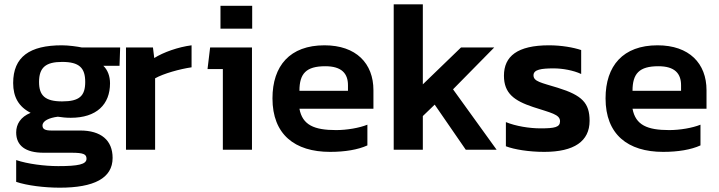

<svg xmlns="http://www.w3.org/2000/svg" viewBox="-20 -694 3332 890"><path d="M257 176C416 176 502 132 502 38C502 -44 448 -89 352 -89H218C190 -89 177 -95 177 -112C177 -134 208 -148 248 -153C268 -150 286 -148 308 -148C428 -148 490 -210 490 -308C490 -341 479 -370 459 -389H534L537 -474H359C340 -478 298 -484 267 -484C118 -484 41 -431 41 -309C41 -244 67 -199 122 -171C75 -152 55 -118 55 -80C55 -19 98 14 182 14H311C368 14 381 21 381 42C381 68 342 76 250 76C187 76 108 66 55 48V149C105 166 186 176 257 176ZM268 -224C188 -224 161 -252 161 -314C161 -381 192 -407 268 -407C348 -407 375 -379 375 -314C375 -249 348 -224 268 -224Z M564 0H699V-331C738 -353 813 -374 868 -382V-484C806 -476 738 -452 695 -425L689 -474H564Z M1002 -561H1149V-667H1002ZM1013 0H1148V-474H954L942 -374H1013Z M1510 10C1579 10 1639 0 1683 -20V-116C1646 -101 1588 -91 1538 -91C1437 -91 1382 -114 1368 -190H1711V-276C1711 -400 1631 -484 1484 -484C1324 -484 1243 -389 1243 -238C1243 -71 1346 10 1510 10ZM1368 -273C1368 -353 1399 -387 1488 -387C1564 -387 1593 -353 1593 -299V-273Z M1805 0H1940V-156L1995 -209L2139 0H2282L2080 -280L2271 -474H2117L1940 -303V-674H1805Z M2503 10C2641 10 2713 -39 2713 -134C2713 -216 2679 -252 2566 -287C2488 -311 2453 -316 2453 -345C2453 -372 2490 -377 2547 -377C2587 -377 2638 -368 2674 -351V-462C2638 -474 2583 -484 2525 -484C2378 -484 2316 -433 2316 -343C2316 -261 2364 -227 2451 -198C2533 -171 2576 -164 2576 -132C2576 -104 2551 -99 2485 -99C2435 -99 2371 -109 2325 -128V-16C2364 -1 2432 10 2503 10Z M3054 10C3123 10 3183 0 3227 -20V-116C3190 -101 3132 -91 3082 -91C2981 -91 2926 -114 2912 -190H3255V-276C3255 -400 3175 -484 3028 -484C2868 -484 2787 -389 2787 -238C2787 -71 2890 10 3054 10ZM2912 -273C2912 -353 2943 -387 3032 -387C3108 -387 3137 -353 3137 -299V-273Z"/></svg>

Font: Kanit Medium
Style: Regular
Weight: 500
Designer: Katatrad Team
Foundry: CadsonDemak
Version: Version 1.000;PS 001.000;hotconv 1.0.88;makeotf.lib2.5.64775